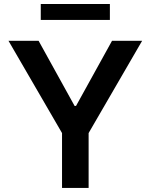

<svg xmlns="http://www.w3.org/2000/svg" viewBox="-20 -929 745 949"><path d="M22 -727.3H170.8L348.7 -405.5H355.8L533.7 -727.3H682.5L418 -271.3V0H286.6V-271.3ZM523.1 -909.1V-830.6H181.5V-909.1Z"/></svg>

Font: InterMG SemiBold
Style: Regular
Weight: 600
Designer: Rasmus Andersson
Foundry: rsms
Version: Version 3.019;December 26, 2023;FontCreator 15.0.0.2955 64-b